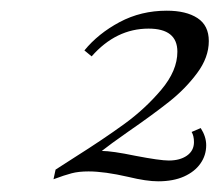

<svg xmlns="http://www.w3.org/2000/svg" viewBox="-20 -774 413 361"><path d="M372.6 -696.8Q372.6 -666 350.6 -636.5Q328.6 -606.9 298.1 -582.8Q267.6 -558.6 221.7 -526.9Q185.5 -501.5 171.4 -490.2Q190.4 -490.2 234.9 -481Q280.8 -472.2 297.4 -472.2Q318.4 -472.2 331.5 -481.4Q344.7 -490.7 344.7 -506.8Q344.7 -518.6 340.3 -525.9L357.4 -533.2Q367.7 -517.1 367.7 -501Q367.7 -481.9 356.9 -466.6Q346.2 -451.2 325.9 -442.1Q305.7 -433.1 277.3 -433.1Q255.4 -433.1 221.2 -441.4Q176.3 -451.7 146.5 -451.7Q127.9 -451.7 114.7 -448.2Q101.6 -444.8 80.6 -437L84.5 -455.1L120.1 -478Q174.3 -512.2 213.6 -540.8Q252.9 -569.3 283.2 -605.2Q313.5 -641.1 313.5 -676.8Q313.5 -720.2 259.3 -720.2Q198.2 -720.2 152.3 -668L138.7 -679.2Q164.6 -710.9 204.8 -732.4Q245.1 -753.9 293.5 -753.9Q330.1 -753.9 351.3 -740Q372.6 -726.1 372.6 -696.8Z"/></svg>

Font: TypoPRO Playfair Display
Style: Italic
Weight: 400
Italic angle: -14°
Designer: Claus Eggers Sørensen
Foundry: Claus Eggers Sørensen
Version: Version 1.004;PS 001.004;hotconv 1.0.70;makeotf.lib2.5.58329